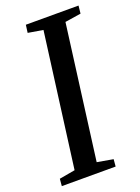

<svg xmlns="http://www.w3.org/2000/svg" viewBox="-144 -806 635 870"><g transform="rotate(-20 173.5 -371.5)"><path d="M-1.5 0 1.5 -34.5 77.5 -48 162.5 -693.5 90.5 -705.5 95.5 -743H349.5L345.5 -705.5L268.5 -693.5L184 -48L261 -34.5L258 0Z"/></g></svg>

Font: Merriweather 48pt
Style: Italic
Weight: 400
Italic angle: -7.8°
Version: Version 2.101